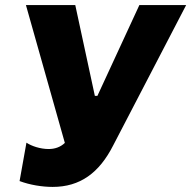

<svg xmlns="http://www.w3.org/2000/svg" viewBox="-20 -720 752 755"><path d="M187 15C295 15 370 -40 425 -148L712 -700H528L363 -343H353L276 -700H82L235 -158C217 -141 195 -134 171 -134C138 -134 103 -146 84 -159L57 -8C97 7 145 15 187 15Z"/></svg>

Font: Fixel Display ExtraBold
Style: Italic
Weight: 800
Italic angle: -10°
Designer: AlfaBravo + MacPaw
Foundry: Kyrylo Tkachov, Marchela Mozhyna, Serhii Makarenko, Maria Weinstein, Zakhar Kryvoshyya
Version: Version 1.210;Glyphs 3.2 (3217)